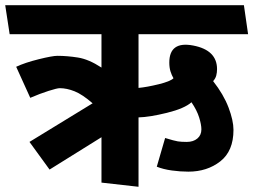

<svg xmlns="http://www.w3.org/2000/svg" viewBox="-31 -700 971 736"><path d="M358 0V-174L159 -50L82 -156L324 -304Q285 -338 255 -350Q225 -362 198 -362Q188 -362 155 -351.5Q122 -341 85 -325L31 -444Q65 -460 117.5 -473Q170 -486 189 -486Q226 -486 267.5 -479.5Q309 -473 358 -441V-569H6L-11 -680H904L920 -569H500V-363Q532 -366 577 -377Q622 -388 634 -400Q627 -412 622.5 -426.5Q618 -441 618 -460Q618 -543 709.5 -525.5Q801 -508 801 -435Q801 -422 798 -410.5Q795 -399 786 -389Q826 -338 845 -288Q864 -238 864 -202Q864 -121 813.5 -81.5Q763 -42 691 -42Q660 -42 627.5 -46.5Q595 -51 570 -61L602 -171Q638 -160 651 -158Q664 -156 685 -156Q710 -156 725.5 -169Q741 -182 741 -204Q741 -222 732.5 -249.5Q724 -277 703 -308Q676 -284 609 -267.5Q542 -251 500 -250V16Z"/></svg>

Font: Palanquin
Style: Bold
Weight: 700
Designer: Pria Ravichandran
Version: Version 1.0.4